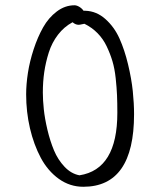

<svg xmlns="http://www.w3.org/2000/svg" viewBox="-20 -716 613 735"><path d="M80.1 -355Q80.1 -393.1 86.9 -437.3Q93.8 -481.4 108.9 -527.6Q124 -573.7 145 -611.1Q166 -648.4 197.5 -672.1Q229 -695.8 265.1 -695.8Q273.9 -695.8 283.9 -689.7Q293.9 -683.6 299.8 -674.8H307.1Q349.6 -673.3 383.5 -643.1Q417.5 -612.8 437.3 -568.8Q457 -524.9 470.2 -469.7Q483.4 -414.6 488.3 -367.4Q493.2 -320.3 493.2 -278.8Q493.2 -1 298.8 -1Q247.6 -1 205.3 -31.2Q163.1 -61.5 136.2 -111.8Q109.4 -162.1 94.7 -224.9Q80.1 -287.6 80.1 -355ZM303.2 -625Q300.8 -625 293.2 -623Q285.6 -621.1 280.8 -621.1Q269 -621.1 257.8 -630.9Q225.1 -613.3 201.9 -583Q178.7 -552.7 166.7 -514.9Q154.8 -477.1 149.4 -439.9Q144 -402.8 144 -361.8Q144 -333 147.7 -297.6Q151.4 -262.2 161.6 -219Q171.9 -175.8 186.8 -140.1Q201.7 -104.5 227.1 -77.6Q252.4 -50.8 284.2 -44.9Q429.2 -67.4 429.2 -284.2Q429.2 -322.8 428 -351.1Q426.8 -379.4 422.9 -416.5Q418.9 -453.6 410.4 -481.9Q401.9 -510.3 388.4 -538.6Q375 -566.9 353.5 -588.9Q332 -610.8 303.2 -625Z"/></svg>

Font: Zhizn
Style: Regular
Weight: 400
Designer: Peter Zharnov
Foundry: Peter Zharnov
Version: Version 1.000